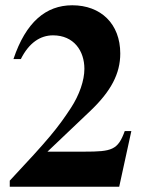

<svg xmlns="http://www.w3.org/2000/svg" viewBox="-20 -708 540 728"><path d="M478 -211H453C427 -139 404 -133 300 -133H160L322 -287C401 -362 436 -429 436 -505C436 -618 362 -688 254 -688C154 -688 78 -624 31 -484H59C90 -546 133 -574 181 -574C260 -574 300 -515 300 -447C300 -403 281 -348 249 -299C198 -221 163 -179 17 -23V0H432Z"/></svg>

Font: XITS Math
Style: Bold
Weight: 700
Designer: MicroPress Inc., with final additions and corrections provided by Coen Hoffman, Elsevier (retired)
Version: Version 1.302